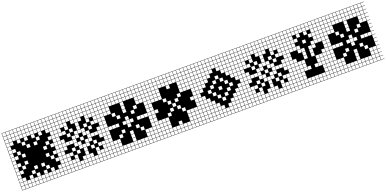

<svg xmlns="http://www.w3.org/2000/svg" viewBox="-5 -1966 6386 3176"><g transform="rotate(-20 3187.5 -377.5)"><path d="M0 125V-879.8H812.5V-875H754.8V-817.3H812.5V-812.5H754.8V-754.8H812.5V-750H754.8V-692.3H812.5V-687.5H754.8V-629.8H812.5V-625H754.8V-567.3H812.5V-562.5H754.8V-504.8H812.5V-500H754.8V-442.3H812.5V-437.5H754.8V-379.8H812.5V-375H754.8V-317.3H812.5V-312.5H754.8V-254.8H812.5V-250H754.8V-192.3H812.5V-187.5H754.8V-129.8H812.5V-125H754.8V-67.3H812.5V-62.5H754.8V-4.8H812.5V0H754.8V57.7H812.5V62.5H754.8V120.2H812.5V125ZM692.3 -817.3H750V-875H692.3ZM254.8 -817.3H312.5V-875H254.8ZM317.3 -817.3H375V-875H317.3ZM192.3 -817.3H250V-875H192.3ZM379.8 -817.3H437.5V-875H379.8ZM629.8 -817.3H687.5V-875H629.8ZM129.8 -817.3H187.5V-875H129.8ZM442.3 -817.3H500V-875H442.3ZM67.3 -817.3H125V-875H67.3ZM567.3 -817.3H625V-875H567.3ZM504.8 -817.3H562.5V-875H504.8ZM4.8 -817.3H62.5V-875H4.8ZM67.3 -754.8H125V-812.5H67.3ZM129.8 -754.8H187.5V-812.5H129.8ZM4.8 -754.8H62.5V-812.5H4.8ZM567.3 -754.8H625V-812.5H567.3ZM317.3 -754.8H375V-812.5H317.3ZM692.3 -754.8H750V-812.5H692.3ZM504.8 -754.8H562.5V-812.5H504.8ZM254.8 -754.8H312.5V-812.5H254.8ZM379.8 -754.8H437.5V-812.5H379.8ZM442.3 -754.8H500V-812.5H442.3ZM192.3 -754.8H250V-812.5H192.3ZM629.8 -754.8H687.5V-812.5H629.8ZM4.8 -692.3H62.5V-750H4.8ZM317.3 -692.3H375V-750H317.3ZM567.3 -692.3H625V-750H567.3ZM504.8 -692.3H562.5V-750H504.8ZM254.8 -692.3H312.5V-750H254.8ZM67.3 -692.3H125V-750H67.3ZM692.3 -692.3H750V-750H692.3ZM379.8 -692.3H437.5V-750H379.8ZM629.8 -692.3H687.5V-750H629.8ZM129.8 -692.3H187.5V-750H129.8ZM192.3 -692.3H250V-750H192.3ZM442.3 -692.3H500V-750H442.3ZM442.3 -629.8H500V-687.5H442.3ZM192.3 -629.8H250V-687.5H192.3ZM4.8 -629.8H62.5V-687.5H4.8ZM692.3 -629.8H750V-687.5H692.3ZM67.3 -629.8H125V-687.5H67.3ZM567.3 -629.8H625V-687.5H567.3ZM317.3 -629.8H375V-687.5H317.3ZM504.8 -567.3H562.5V-625H504.8ZM4.8 -567.3H62.5V-625H4.8ZM254.8 -567.3H312.5V-625H254.8ZM442.3 -504.8H500V-562.5H442.3ZM692.3 -504.8H750V-562.5H692.3ZM67.3 -504.8H125V-562.5H67.3ZM4.8 -504.8H62.5V-562.5H4.8ZM317.3 -504.8H375V-562.5H317.3ZM129.8 -442.3H187.5V-500H129.8ZM629.8 -442.3H687.5V-500H629.8ZM4.8 -442.3H62.5V-500H4.8ZM250 -437.5H192.3V-379.8H250ZM692.3 -379.8H750V-437.5H692.3ZM4.8 -379.8H62.5V-437.5H4.8ZM567.3 -379.8H625V-437.5H567.3ZM67.3 -379.8H125V-437.5H67.3ZM4.8 -317.3H62.5V-375H4.8ZM692.3 -254.8H750V-312.5H692.3ZM192.3 -254.8H250V-312.5H192.3ZM4.8 -254.8H62.5V-312.5H4.8ZM567.3 -254.8H625V-312.5H567.3ZM67.3 -254.8H125V-312.5H67.3ZM4.8 -192.3H62.5V-250H4.8ZM629.8 -192.3H687.5V-250H629.8ZM129.8 -192.3H187.5V-250H129.8ZM317.3 -129.8H375V-187.5H317.3ZM692.3 -129.8H750V-187.5H692.3ZM4.8 -129.8H62.5V-187.5H4.8ZM442.3 -129.8H500V-187.5H442.3ZM67.3 -129.8H125V-187.5H67.3ZM4.8 -67.3H62.5V-125H4.8ZM254.8 -67.3H312.5V-125H254.8ZM504.8 -67.3H562.5V-125H504.8ZM317.3 -4.8H375V-62.5H317.3ZM567.3 -4.8H625V-62.5H567.3ZM67.3 -4.8H125V-62.5H67.3ZM192.3 -4.8H250V-62.5H192.3ZM442.3 -4.8H500V-62.5H442.3ZM692.3 -4.8H750V-62.5H692.3ZM4.8 -4.8H62.5V-62.5H4.8ZM504.8 57.7H562.5V0H504.8ZM129.8 57.7H187.5V0H129.8ZM192.3 57.7H250V0H192.3ZM67.3 57.7H125V0H67.3ZM629.8 57.7H687.5V0H629.8ZM442.3 57.7H500V0H442.3ZM254.8 57.7H312.5V0H254.8ZM692.3 57.7H750V0H692.3ZM379.8 57.7H437.5V0H379.8ZM317.3 57.7H375V0H317.3ZM4.8 57.7H62.5V0H4.8ZM567.3 57.7H625V0H567.3ZM504.8 120.2H562.5V62.5H504.8ZM567.3 120.2H625V62.5H567.3ZM129.8 120.2H187.5V62.5H129.8ZM192.3 120.2H250V62.5H192.3ZM67.3 120.2H125V62.5H67.3ZM629.8 120.2H687.5V62.5H629.8ZM442.3 120.2H500V62.5H442.3ZM254.8 120.2H312.5V62.5H254.8ZM692.3 120.2H750V62.5H692.3ZM379.8 120.2H437.5V62.5H379.8ZM317.3 120.2H375V62.5H317.3ZM4.8 120.2H62.5V62.5H4.8Z M812.5 125V-879.8H1625V-875H1567.3V-817.3H1625V-812.5H1567.3V-754.8H1625V-750H1567.3V-692.3H1625V-687.5H1567.3V-629.8H1625V-625H1567.3V-567.3H1625V-562.5H1567.3V-504.8H1625V-500H1567.3V-442.3H1625V-437.5H1567.3V-379.8H1625V-375H1567.3V-317.3H1625V-312.5H1567.3V-254.8H1625V-250H1567.3V-192.3H1625V-187.5H1567.3V-129.8H1625V-125H1567.3V-67.3H1625V-62.5H1567.3V-4.8H1625V0H1567.3V57.7H1625V62.5H1567.3V120.2H1625V125ZM1504.8 -817.3H1562.5V-875H1504.8ZM1442.3 -817.3H1500V-875H1442.3ZM1379.8 -817.3H1437.5V-875H1379.8ZM1317.3 -817.3H1375V-875H1317.3ZM1254.8 -817.3H1312.5V-875H1254.8ZM1192.3 -817.3H1250V-875H1192.3ZM1129.8 -817.3H1187.5V-875H1129.8ZM1067.3 -817.3H1125V-875H1067.3ZM1004.8 -817.3H1062.5V-875H1004.8ZM942.3 -817.3H1000V-875H942.3ZM879.8 -817.3H937.5V-875H879.8ZM817.3 -817.3H875V-875H817.3ZM1129.8 -754.8H1187.5V-812.5H1129.8ZM1004.8 -754.8H1062.5V-812.5H1004.8ZM817.3 -754.8H875V-812.5H817.3ZM1192.3 -754.8H1250V-812.5H1192.3ZM1504.8 -754.8H1562.5V-812.5H1504.8ZM1254.8 -754.8H1312.5V-812.5H1254.8ZM1317.3 -754.8H1375V-812.5H1317.3ZM1067.3 -754.8H1125V-812.5H1067.3ZM879.8 -754.8H937.5V-812.5H879.8ZM1379.8 -754.8H1437.5V-812.5H1379.8ZM942.3 -754.8H1000V-812.5H942.3ZM1442.3 -754.8H1500V-812.5H1442.3ZM817.3 -692.3H875V-750H817.3ZM1504.8 -692.3H1562.5V-750H1504.8ZM1192.3 -692.3H1250V-750H1192.3ZM1254.8 -692.3H1312.5V-750H1254.8ZM1317.3 -692.3H1375V-750H1317.3ZM1129.8 -692.3H1187.5V-750H1129.8ZM1067.3 -692.3H1125V-750H1067.3ZM1379.8 -692.3H1437.5V-750H1379.8ZM879.8 -692.3H937.5V-750H879.8ZM1004.8 -692.3H1062.5V-750H1004.8ZM1442.3 -692.3H1500V-750H1442.3ZM942.3 -692.3H1000V-750H942.3ZM817.3 -629.8H875V-687.5H817.3ZM942.3 -629.8H1000V-687.5H942.3ZM1254.8 -629.8H1312.5V-687.5H1254.8ZM1504.8 -629.8H1562.5V-687.5H1504.8ZM1192.3 -629.8H1250V-687.5H1192.3ZM1442.3 -629.8H1500V-687.5H1442.3ZM1004.8 -629.8H1062.5V-687.5H1004.8ZM879.8 -629.8H937.5V-687.5H879.8ZM1379.8 -629.8H1437.5V-687.5H1379.8ZM1129.8 -629.8H1187.5V-687.5H1129.8ZM1192.3 -567.3H1250V-625H1192.3ZM1504.8 -567.3H1562.5V-625H1504.8ZM1004.8 -567.3H1062.5V-625H1004.8ZM817.3 -567.3H875V-625H817.3ZM1379.8 -567.3H1437.5V-625H1379.8ZM879.8 -567.3H937.5V-625H879.8ZM817.3 -504.8H875V-562.5H817.3ZM1442.3 -504.8H1500V-562.5H1442.3ZM1192.3 -504.8H1250V-562.5H1192.3ZM1504.8 -504.8H1562.5V-562.5H1504.8ZM1317.3 -504.8H1375V-562.5H1317.3ZM942.3 -504.8H1000V-562.5H942.3ZM879.8 -504.8H937.5V-562.5H879.8ZM1067.3 -504.8H1125V-562.5H1067.3ZM1379.8 -442.3H1437.5V-500H1379.8ZM1129.8 -442.3H1187.5V-500H1129.8ZM817.3 -442.3H875V-500H817.3ZM1004.8 -442.3H1062.5V-500H1004.8ZM1192.3 -442.3H1250V-500H1192.3ZM1254.8 -442.3H1312.5V-500H1254.8ZM1067.3 -379.8H1125V-437.5H1067.3ZM879.8 -379.8H937.5V-437.5H879.8ZM1129.8 -379.8H1187.5V-437.5H1129.8ZM1317.3 -379.8H1375V-437.5H1317.3ZM1504.8 -379.8H1562.5V-437.5H1504.8ZM817.3 -379.8H875V-437.5H817.3ZM1254.8 -379.8H1312.5V-437.5H1254.8ZM1067.3 -317.3H1125V-375H1067.3ZM1379.8 -317.3H1437.5V-375H1379.8ZM879.8 -317.3H937.5V-375H879.8ZM817.3 -317.3H875V-375H817.3ZM1317.3 -317.3H1375V-375H1317.3ZM1004.8 -317.3H1062.5V-375H1004.8ZM1192.3 -317.3H1250V-375H1192.3ZM1442.3 -317.3H1500V-375H1442.3ZM1504.8 -317.3H1562.5V-375H1504.8ZM942.3 -317.3H1000V-375H942.3ZM817.3 -254.8H875V-312.5H817.3ZM1129.8 -254.8H1187.5V-312.5H1129.8ZM1067.3 -254.8H1125V-312.5H1067.3ZM879.8 -254.8H937.5V-312.5H879.8ZM1317.3 -254.8H1375V-312.5H1317.3ZM1504.8 -254.8H1562.5V-312.5H1504.8ZM1254.8 -254.8H1312.5V-312.5H1254.8ZM1254.8 -192.3H1312.5V-250H1254.8ZM1192.3 -192.3H1250V-250H1192.3ZM817.3 -192.3H875V-250H817.3ZM1129.8 -192.3H1187.5V-250H1129.8ZM1004.8 -192.3H1062.5V-250H1004.8ZM1379.8 -192.3H1437.5V-250H1379.8ZM1125 -187.5H1067.3V-129.8H1125ZM879.8 -129.8H937.5V-187.5H879.8ZM817.3 -129.8H875V-187.5H817.3ZM1192.3 -129.8H1250V-187.5H1192.3ZM1504.8 -129.8H1562.5V-187.5H1504.8ZM1317.3 -129.8H1375V-187.5H1317.3ZM942.3 -129.8H1000V-187.5H942.3ZM1442.3 -129.8H1500V-187.5H1442.3ZM879.8 -67.3H937.5V-125H879.8ZM817.3 -67.3H875V-125H817.3ZM1504.8 -67.3H1562.5V-125H1504.8ZM1192.3 -67.3H1250V-125H1192.3ZM1004.8 -67.3H1062.5V-125H1004.8ZM1379.8 -67.3H1437.5V-125H1379.8ZM1379.8 -4.8H1437.5V-62.5H1379.8ZM1129.8 -4.8H1187.5V-62.5H1129.8ZM879.8 -4.8H937.5V-62.5H879.8ZM1254.8 -4.8H1312.5V-62.5H1254.8ZM817.3 -4.8H875V-62.5H817.3ZM1442.3 -4.8H1500V-62.5H1442.3ZM1004.8 -4.8H1062.5V-62.5H1004.8ZM942.3 -4.8H1000V-62.5H942.3ZM1192.3 -4.8H1250V-62.5H1192.3ZM1504.8 -4.8H1562.5V-62.5H1504.8ZM1379.8 57.7H1437.5V0H1379.8ZM879.8 57.7H937.5V0H879.8ZM1129.8 57.7H1187.5V0H1129.8ZM1067.3 57.7H1125V0H1067.3ZM817.3 57.7H875V0H817.3ZM1254.8 57.7H1312.5V0H1254.8ZM1442.3 57.7H1500V0H1442.3ZM942.3 57.7H1000V0H942.3ZM1192.3 57.7H1250V0H1192.3ZM1004.8 57.7H1062.5V0H1004.8ZM1317.3 57.7H1375V0H1317.3ZM1504.8 57.7H1562.5V0H1504.8ZM1504.8 120.2H1562.5V62.5H1504.8ZM817.3 120.2H875V62.5H817.3ZM1317.3 120.2H1375V62.5H1317.3ZM1004.8 120.2H1062.5V62.5H1004.8ZM1192.3 120.2H1250V62.5H1192.3ZM942.3 120.2H1000V62.5H942.3ZM1254.8 120.2H1312.5V62.5H1254.8ZM1442.3 120.2H1500V62.5H1442.3ZM1129.8 120.2H1187.5V62.5H1129.8ZM1379.8 120.2H1437.5V62.5H1379.8ZM879.8 120.2H937.5V62.5H879.8ZM1067.3 120.2H1125V62.5H1067.3Z M1625 125V-879.8H2437.5V-875H2379.8V-817.3H2437.5V-812.5H2379.8V-754.8H2437.5V-750H2379.8V-692.3H2437.5V-687.5H2379.8V-629.8H2437.5V-625H2379.8V-567.3H2437.5V-562.5H2379.8V-504.8H2437.5V-500H2379.8V-442.3H2437.5V-437.5H2379.8V-379.8H2437.5V-375H2379.8V-317.3H2437.5V-312.5H2379.8V-254.8H2437.5V-250H2379.8V-192.3H2437.5V-187.5H2379.8V-129.8H2437.5V-125H2379.8V-67.3H2437.5V-62.5H2379.8V-4.8H2437.5V0H2379.8V57.7H2437.5V62.5H2379.8V120.2H2437.5V125ZM2317.3 -817.3H2375V-875H2317.3ZM2254.8 -817.3H2312.5V-875H2254.8ZM2192.3 -817.3H2250V-875H2192.3ZM2129.8 -817.3H2187.5V-875H2129.8ZM2067.3 -817.3H2125V-875H2067.3ZM2004.8 -817.3H2062.5V-875H2004.8ZM1942.3 -817.3H2000V-875H1942.3ZM1879.8 -817.3H1937.5V-875H1879.8ZM1817.3 -817.3H1875V-875H1817.3ZM1754.8 -817.3H1812.5V-875H1754.8ZM1692.3 -817.3H1750V-875H1692.3ZM1629.8 -817.3H1687.5V-875H1629.8ZM1942.3 -754.8H2000V-812.5H1942.3ZM1754.8 -754.8H1812.5V-812.5H1754.8ZM1629.8 -754.8H1687.5V-812.5H1629.8ZM2317.3 -754.8H2375V-812.5H2317.3ZM1879.8 -754.8H1937.5V-812.5H1879.8ZM2254.8 -754.8H2312.5V-812.5H2254.8ZM2004.8 -754.8H2062.5V-812.5H2004.8ZM1692.3 -754.8H1750V-812.5H1692.3ZM2067.3 -754.8H2125V-812.5H2067.3ZM1817.3 -754.8H1875V-812.5H1817.3ZM2192.3 -754.8H2250V-812.5H2192.3ZM2129.8 -754.8H2187.5V-812.5H2129.8ZM1629.8 -692.3H1687.5V-750H1629.8ZM1942.3 -692.3H2000V-750H1942.3ZM2317.3 -692.3H2375V-750H2317.3ZM2004.8 -692.3H2062.5V-750H2004.8ZM1879.8 -692.3H1937.5V-750H1879.8ZM1692.3 -692.3H1750V-750H1692.3ZM2067.3 -692.3H2125V-750H2067.3ZM2254.8 -692.3H2312.5V-750H2254.8ZM2192.3 -692.3H2250V-750H2192.3ZM1817.3 -692.3H1875V-750H1817.3ZM2129.8 -692.3H2187.5V-750H2129.8ZM1754.8 -692.3H1812.5V-750H1754.8ZM1629.8 -629.8H1687.5V-687.5H1629.8ZM1754.8 -629.8H1812.5V-687.5H1754.8ZM2254.8 -629.8H2312.5V-687.5H2254.8ZM1692.3 -629.8H1750V-687.5H1692.3ZM2317.3 -629.8H2375V-687.5H2317.3ZM2004.8 -629.8H2062.5V-687.5H2004.8ZM1754.8 -567.3H1812.5V-625H1754.8ZM2254.8 -567.3H2312.5V-625H2254.8ZM1692.3 -567.3H1750V-625H1692.3ZM2317.3 -567.3H2375V-625H2317.3ZM2004.8 -567.3H2062.5V-625H2004.8ZM1629.8 -567.3H1687.5V-625H1629.8ZM2192.3 -504.8H2250V-562.5H2192.3ZM1817.3 -504.8H1875V-562.5H1817.3ZM2004.8 -504.8H2062.5V-562.5H2004.8ZM1629.8 -504.8H1687.5V-562.5H1629.8ZM2129.8 -442.3H2187.5V-500H2129.8ZM1629.8 -442.3H1687.5V-500H1629.8ZM1879.8 -442.3H1937.5V-500H1879.8ZM1629.8 -379.8H1687.5V-437.5H1629.8ZM2004.8 -379.8H2062.5V-437.5H2004.8ZM1875 -375H1817.3V-317.3H1875ZM2004.8 -317.3H2062.5V-375H2004.8ZM1942.3 -317.3H2000V-375H1942.3ZM2317.3 -317.3H2375V-375H2317.3ZM2067.3 -317.3H2125V-375H2067.3ZM1692.3 -317.3H1750V-375H1692.3ZM2254.8 -317.3H2312.5V-375H2254.8ZM1629.8 -317.3H1687.5V-375H1629.8ZM1754.8 -317.3H1812.5V-375H1754.8ZM2192.3 -317.3H2250V-375H2192.3ZM2004.8 -254.8H2062.5V-312.5H2004.8ZM1629.8 -254.8H1687.5V-312.5H1629.8ZM1629.8 -192.3H1687.5V-250H1629.8ZM1879.8 -192.3H1937.5V-250H1879.8ZM2129.8 -192.3H2187.5V-250H2129.8ZM2004.8 -129.8H2062.5V-187.5H2004.8ZM1629.8 -129.8H1687.5V-187.5H1629.8ZM1817.3 -129.8H1875V-187.5H1817.3ZM2192.3 -129.8H2250V-187.5H2192.3ZM2004.8 -67.3H2062.5V-125H2004.8ZM1692.3 -67.3H1750V-125H1692.3ZM2317.3 -67.3H2375V-125H2317.3ZM1629.8 -67.3H1687.5V-125H1629.8ZM2254.8 -67.3H2312.5V-125H2254.8ZM1754.8 -67.3H1812.5V-125H1754.8ZM2004.8 -4.8H2062.5V-62.5H2004.8ZM1692.3 -4.8H1750V-62.5H1692.3ZM2317.3 -4.8H2375V-62.5H2317.3ZM1754.8 -4.8H1812.5V-62.5H1754.8ZM2254.8 -4.8H2312.5V-62.5H2254.8ZM1629.8 -4.8H1687.5V-62.5H1629.8ZM2004.8 57.7H2062.5V0H2004.8ZM1629.8 57.7H1687.5V0H1629.8ZM2254.8 57.7H2312.5V0H2254.8ZM1817.3 57.7H1875V0H1817.3ZM2129.8 57.7H2187.5V0H2129.8ZM1754.8 57.7H1812.5V0H1754.8ZM1879.8 57.7H1937.5V0H1879.8ZM2317.3 57.7H2375V0H2317.3ZM2067.3 57.7H2125V0H2067.3ZM1942.3 57.7H2000V0H1942.3ZM1692.3 57.7H1750V0H1692.3ZM2192.3 57.7H2250V0H2192.3ZM1817.3 120.2H1875V62.5H1817.3ZM2192.3 120.2H2250V62.5H2192.3ZM2254.8 120.2H2312.5V62.5H2254.8ZM2129.8 120.2H2187.5V62.5H2129.8ZM1879.8 120.2H1937.5V62.5H1879.8ZM1754.8 120.2H1812.5V62.5H1754.8ZM1629.8 120.2H1687.5V62.5H1629.8ZM2317.3 120.2H2375V62.5H2317.3ZM2067.3 120.2H2125V62.5H2067.3ZM1942.3 120.2H2000V62.5H1942.3ZM2004.8 120.2H2062.5V62.5H2004.8ZM1692.3 120.2H1750V62.5H1692.3Z M2437.5 125V-879.8H3250V-875H3192.3V-817.3H3250V-812.5H3192.3V-754.8H3250V-750H3192.3V-692.3H3250V-687.5H3192.3V-629.8H3250V-625H3192.3V-567.3H3250V-562.5H3192.3V-504.8H3250V-500H3192.3V-442.3H3250V-437.5H3192.3V-379.8H3250V-375H3192.3V-317.3H3250V-312.5H3192.3V-254.8H3250V-250H3192.3V-192.3H3250V-187.5H3192.3V-129.8H3250V-125H3192.3V-67.3H3250V-62.5H3192.3V-4.8H3250V0H3192.3V57.7H3250V62.5H3192.3V120.2H3250V125ZM3129.8 -817.3H3187.5V-875H3129.8ZM2754.8 -817.3H2812.5V-875H2754.8ZM2692.3 -817.3H2750V-875H2692.3ZM3067.3 -817.3H3125V-875H3067.3ZM2817.3 -817.3H2875V-875H2817.3ZM2629.8 -817.3H2687.5V-875H2629.8ZM2879.8 -817.3H2937.5V-875H2879.8ZM2442.3 -817.3H2500V-875H2442.3ZM2567.3 -817.3H2625V-875H2567.3ZM3004.8 -817.3H3062.5V-875H3004.8ZM2942.3 -817.3H3000V-875H2942.3ZM2504.8 -817.3H2562.5V-875H2504.8ZM3129.8 -754.8H3187.5V-812.5H3129.8ZM2754.8 -754.8H2812.5V-812.5H2754.8ZM2692.3 -754.8H2750V-812.5H2692.3ZM3067.3 -754.8H3125V-812.5H3067.3ZM2817.3 -754.8H2875V-812.5H2817.3ZM2629.8 -754.8H2687.5V-812.5H2629.8ZM2879.8 -754.8H2937.5V-812.5H2879.8ZM2442.3 -754.8H2500V-812.5H2442.3ZM2567.3 -754.8H2625V-812.5H2567.3ZM2942.3 -754.8H3000V-812.5H2942.3ZM3004.8 -754.8H3062.5V-812.5H3004.8ZM2504.8 -754.8H2562.5V-812.5H2504.8ZM2754.8 -692.3H2812.5V-750H2754.8ZM2504.8 -692.3H2562.5V-750H2504.8ZM3129.8 -692.3H3187.5V-750H3129.8ZM2692.3 -692.3H2750V-750H2692.3ZM2817.3 -692.3H2875V-750H2817.3ZM3067.3 -692.3H3125V-750H3067.3ZM2629.8 -692.3H2687.5V-750H2629.8ZM3004.8 -692.3H3062.5V-750H3004.8ZM2879.8 -692.3H2937.5V-750H2879.8ZM2442.3 -692.3H2500V-750H2442.3ZM2942.3 -692.3H3000V-750H2942.3ZM2567.3 -692.3H2625V-750H2567.3ZM2567.3 -629.8H2625V-687.5H2567.3ZM3067.3 -629.8H3125V-687.5H3067.3ZM2442.3 -629.8H2500V-687.5H2442.3ZM2629.8 -629.8H2687.5V-687.5H2629.8ZM2504.8 -629.8H2562.5V-687.5H2504.8ZM3004.8 -629.8H3062.5V-687.5H3004.8ZM2817.3 -629.8H2875V-687.5H2817.3ZM3129.8 -629.8H3187.5V-687.5H3129.8ZM3067.3 -567.3H3125V-625H3067.3ZM2567.3 -567.3H2625V-625H2567.3ZM2629.8 -567.3H2687.5V-625H2629.8ZM2442.3 -567.3H2500V-625H2442.3ZM3004.8 -567.3H3062.5V-625H3004.8ZM3129.8 -567.3H3187.5V-625H3129.8ZM2504.8 -567.3H2562.5V-625H2504.8ZM2567.3 -504.8H2625V-562.5H2567.3ZM3067.3 -504.8H3125V-562.5H3067.3ZM2629.8 -504.8H2687.5V-562.5H2629.8ZM2442.3 -504.8H2500V-562.5H2442.3ZM2504.8 -504.8H2562.5V-562.5H2504.8ZM3129.8 -504.8H3187.5V-562.5H3129.8ZM3004.8 -504.8H3062.5V-562.5H3004.8ZM2942.3 -442.3H3000V-500H2942.3ZM2442.3 -442.3H2500V-500H2442.3ZM2692.3 -442.3H2750V-500H2692.3ZM2754.8 -379.8H2812.5V-437.5H2754.8ZM2500 -437.5H2442.3V-379.8H2500ZM2879.8 -379.8H2937.5V-437.5H2879.8ZM3129.8 -317.3H3187.5V-375H3129.8ZM2442.3 -317.3H2500V-375H2442.3ZM2504.8 -317.3H2562.5V-375H2504.8ZM2817.3 -317.3H2875V-375H2817.3ZM2754.8 -254.8H2812.5V-312.5H2754.8ZM2879.8 -254.8H2937.5V-312.5H2879.8ZM2442.3 -254.8H2500V-312.5H2442.3ZM2692.3 -192.3H2750V-250H2692.3ZM2442.3 -192.3H2500V-250H2442.3ZM2942.3 -192.3H3000V-250H2942.3ZM2442.3 -129.8H2500V-187.5H2442.3ZM3129.8 -129.8H3187.5V-187.5H3129.8ZM2629.8 -129.8H2687.5V-187.5H2629.8ZM3067.3 -129.8H3125V-187.5H3067.3ZM2504.8 -129.8H2562.5V-187.5H2504.8ZM2567.3 -129.8H2625V-187.5H2567.3ZM3004.8 -129.8H3062.5V-187.5H3004.8ZM2442.3 -67.3H2500V-125H2442.3ZM3129.8 -67.3H3187.5V-125H3129.8ZM2629.8 -67.3H2687.5V-125H2629.8ZM3067.3 -67.3H3125V-125H3067.3ZM2504.8 -67.3H2562.5V-125H2504.8ZM2567.3 -67.3H2625V-125H2567.3ZM3004.8 -67.3H3062.5V-125H3004.8ZM3004.8 -4.8H3062.5V-62.5H3004.8ZM2442.3 -4.8H2500V-62.5H2442.3ZM3129.8 -4.8H3187.5V-62.5H3129.8ZM2817.3 -4.8H2875V-62.5H2817.3ZM2629.8 -4.8H2687.5V-62.5H2629.8ZM2504.8 -4.8H2562.5V-62.5H2504.8ZM2567.3 -4.8H2625V-62.5H2567.3ZM3067.3 -4.8H3125V-62.5H3067.3ZM2629.8 57.7H2687.5V0H2629.8ZM3067.3 57.7H3125V0H3067.3ZM2942.3 57.7H3000V0H2942.3ZM2504.8 57.7H2562.5V0H2504.8ZM2817.3 57.7H2875V0H2817.3ZM2567.3 57.7H2625V0H2567.3ZM3129.8 57.7H3187.5V0H3129.8ZM2879.8 57.7H2937.5V0H2879.8ZM2754.8 57.7H2812.5V0H2754.8ZM2692.3 57.7H2750V0H2692.3ZM3004.8 57.7H3062.5V0H3004.8ZM2442.3 57.7H2500V0H2442.3ZM3067.3 120.2H3125V62.5H3067.3ZM2629.8 120.2H2687.5V62.5H2629.8ZM2942.3 120.2H3000V62.5H2942.3ZM2567.3 120.2H2625V62.5H2567.3ZM2817.3 120.2H2875V62.5H2817.3ZM2754.8 120.2H2812.5V62.5H2754.8ZM3129.8 120.2H3187.5V62.5H3129.8ZM3004.8 120.2H3062.5V62.5H3004.8ZM2879.8 120.2H2937.5V62.5H2879.8ZM2692.3 120.2H2750V62.5H2692.3ZM2442.3 120.2H2500V62.5H2442.3ZM2504.8 120.2H2562.5V62.5H2504.8Z M3250 125V-879.8H4062.5V-875H4004.8V-817.3H4062.5V-812.5H4004.8V-754.8H4062.5V-750H4004.8V-692.3H4062.5V-687.5H4004.8V-629.8H4062.5V-625H4004.8V-567.3H4062.5V-562.5H4004.8V-504.8H4062.5V-500H4004.8V-442.3H4062.5V-437.5H4004.8V-379.8H4062.5V-375H4004.8V-317.3H4062.5V-312.5H4004.8V-254.8H4062.5V-250H4004.8V-192.3H4062.5V-187.5H4004.8V-129.8H4062.5V-125H4004.8V-67.3H4062.5V-62.5H4004.8V-4.8H4062.5V0H4004.8V57.7H4062.5V62.5H4004.8V120.2H4062.5V125ZM3942.3 -817.3H4000V-875H3942.3ZM3504.8 -817.3H3562.5V-875H3504.8ZM3442.3 -817.3H3500V-875H3442.3ZM3567.3 -817.3H3625V-875H3567.3ZM3629.8 -817.3H3687.5V-875H3629.8ZM3379.8 -817.3H3437.5V-875H3379.8ZM3879.8 -817.3H3937.5V-875H3879.8ZM3692.3 -817.3H3750V-875H3692.3ZM3317.3 -817.3H3375V-875H3317.3ZM3754.8 -817.3H3812.5V-875H3754.8ZM3817.3 -817.3H3875V-875H3817.3ZM3254.8 -817.3H3312.5V-875H3254.8ZM3754.8 -754.8H3812.5V-812.5H3754.8ZM3254.8 -754.8H3312.5V-812.5H3254.8ZM3504.8 -754.8H3562.5V-812.5H3504.8ZM3942.3 -754.8H4000V-812.5H3942.3ZM3817.3 -754.8H3875V-812.5H3817.3ZM3567.3 -754.8H3625V-812.5H3567.3ZM3442.3 -754.8H3500V-812.5H3442.3ZM3629.8 -754.8H3687.5V-812.5H3629.8ZM3379.8 -754.8H3437.5V-812.5H3379.8ZM3317.3 -754.8H3375V-812.5H3317.3ZM3692.3 -754.8H3750V-812.5H3692.3ZM3879.8 -754.8H3937.5V-812.5H3879.8ZM3254.8 -692.3H3312.5V-750H3254.8ZM3504.8 -692.3H3562.5V-750H3504.8ZM3567.3 -692.3H3625V-750H3567.3ZM3817.3 -692.3H3875V-750H3817.3ZM3942.3 -692.3H4000V-750H3942.3ZM3442.3 -692.3H3500V-750H3442.3ZM3629.8 -692.3H3687.5V-750H3629.8ZM3317.3 -692.3H3375V-750H3317.3ZM3879.8 -692.3H3937.5V-750H3879.8ZM3379.8 -692.3H3437.5V-750H3379.8ZM3754.8 -692.3H3812.5V-750H3754.8ZM3692.3 -692.3H3750V-750H3692.3ZM3504.8 -629.8H3562.5V-687.5H3504.8ZM3754.8 -629.8H3812.5V-687.5H3754.8ZM3379.8 -629.8H3437.5V-687.5H3379.8ZM3254.8 -629.8H3312.5V-687.5H3254.8ZM3317.3 -629.8H3375V-687.5H3317.3ZM3692.3 -629.8H3750V-687.5H3692.3ZM3942.3 -629.8H4000V-687.5H3942.3ZM3442.3 -629.8H3500V-687.5H3442.3ZM3879.8 -629.8H3937.5V-687.5H3879.8ZM3817.3 -629.8H3875V-687.5H3817.3ZM3567.3 -629.8H3625V-687.5H3567.3ZM3754.8 -567.3H3812.5V-625H3754.8ZM3379.8 -567.3H3437.5V-625H3379.8ZM3942.3 -567.3H4000V-625H3942.3ZM3317.3 -567.3H3375V-625H3317.3ZM3442.3 -567.3H3500V-625H3442.3ZM3817.3 -567.3H3875V-625H3817.3ZM3879.8 -567.3H3937.5V-625H3879.8ZM3254.8 -567.3H3312.5V-625H3254.8ZM3504.8 -567.3H3562.5V-625H3504.8ZM3942.3 -504.8H4000V-562.5H3942.3ZM3317.3 -504.8H3375V-562.5H3317.3ZM3629.8 -504.8H3687.5V-562.5H3629.8ZM3442.3 -504.8H3500V-562.5H3442.3ZM3817.3 -504.8H3875V-562.5H3817.3ZM3254.8 -504.8H3312.5V-562.5H3254.8ZM3879.8 -504.8H3937.5V-562.5H3879.8ZM3379.8 -504.8H3437.5V-562.5H3379.8ZM3567.3 -442.3H3625V-500H3567.3ZM3942.3 -442.3H4000V-500H3942.3ZM3254.8 -442.3H3312.5V-500H3254.8ZM3879.8 -442.3H3937.5V-500H3879.8ZM3317.3 -442.3H3375V-500H3317.3ZM3379.8 -442.3H3437.5V-500H3379.8ZM3692.3 -442.3H3750V-500H3692.3ZM3942.3 -379.8H4000V-437.5H3942.3ZM3254.8 -379.8H3312.5V-437.5H3254.8ZM3504.8 -379.8H3562.5V-437.5H3504.8ZM3317.3 -379.8H3375V-437.5H3317.3ZM3754.8 -379.8H3812.5V-437.5H3754.8ZM3312.5 -375H3254.8V-317.3H3312.5ZM3817.3 -317.3H3875V-375H3817.3ZM3442.3 -317.3H3500V-375H3442.3ZM3629.8 -317.3H3687.5V-375H3629.8ZM3504.8 -254.8H3562.5V-312.5H3504.8ZM3942.3 -254.8H4000V-312.5H3942.3ZM3254.8 -254.8H3312.5V-312.5H3254.8ZM3317.3 -254.8H3375V-312.5H3317.3ZM3754.8 -254.8H3812.5V-312.5H3754.8ZM3317.3 -192.3H3375V-250H3317.3ZM3942.3 -192.3H4000V-250H3942.3ZM3254.8 -192.3H3312.5V-250H3254.8ZM3692.3 -192.3H3750V-250H3692.3ZM3567.3 -192.3H3625V-250H3567.3ZM3379.8 -192.3H3437.5V-250H3379.8ZM3879.8 -192.3H3937.5V-250H3879.8ZM3254.8 -129.8H3312.5V-187.5H3254.8ZM3942.3 -129.8H4000V-187.5H3942.3ZM3629.8 -129.8H3687.5V-187.5H3629.8ZM3379.8 -129.8H3437.5V-187.5H3379.8ZM3879.8 -129.8H3937.5V-187.5H3879.8ZM3317.3 -129.8H3375V-187.5H3317.3ZM3817.3 -129.8H3875V-187.5H3817.3ZM3442.3 -129.8H3500V-187.5H3442.3ZM3442.3 -67.3H3500V-125H3442.3ZM3254.8 -67.3H3312.5V-125H3254.8ZM3379.8 -67.3H3437.5V-125H3379.8ZM3504.8 -67.3H3562.5V-125H3504.8ZM3817.3 -67.3H3875V-125H3817.3ZM3942.3 -67.3H4000V-125H3942.3ZM3754.8 -67.3H3812.5V-125H3754.8ZM3317.3 -67.3H3375V-125H3317.3ZM3879.8 -67.3H3937.5V-125H3879.8ZM3254.8 -4.8H3312.5V-62.5H3254.8ZM3442.3 -4.8H3500V-62.5H3442.3ZM3817.3 -4.8H3875V-62.5H3817.3ZM3942.3 -4.8H4000V-62.5H3942.3ZM3504.8 -4.8H3562.5V-62.5H3504.8ZM3379.8 -4.8H3437.5V-62.5H3379.8ZM3754.8 -4.8H3812.5V-62.5H3754.8ZM3317.3 -4.8H3375V-62.5H3317.3ZM3692.3 -4.8H3750V-62.5H3692.3ZM3567.3 -4.8H3625V-62.5H3567.3ZM3879.8 -4.8H3937.5V-62.5H3879.8ZM3754.8 57.7H3812.5V0H3754.8ZM3629.8 57.7H3687.5V0H3629.8ZM3317.3 57.7H3375V0H3317.3ZM3879.8 57.7H3937.5V0H3879.8ZM3567.3 57.7H3625V0H3567.3ZM3942.3 57.7H4000V0H3942.3ZM3504.8 57.7H3562.5V0H3504.8ZM3692.3 57.7H3750V0H3692.3ZM3442.3 57.7H3500V0H3442.3ZM3817.3 57.7H3875V0H3817.3ZM3379.8 57.7H3437.5V0H3379.8ZM3254.8 57.7H3312.5V0H3254.8ZM3754.8 120.2H3812.5V62.5H3754.8ZM3317.3 120.2H3375V62.5H3317.3ZM3442.3 120.2H3500V62.5H3442.3ZM3879.8 120.2H3937.5V62.5H3879.8ZM3942.3 120.2H4000V62.5H3942.3ZM3629.8 120.2H3687.5V62.5H3629.8ZM3692.3 120.2H3750V62.5H3692.3ZM3567.3 120.2H3625V62.5H3567.3ZM3504.8 120.2H3562.5V62.5H3504.8ZM3379.8 120.2H3437.5V62.5H3379.8ZM3254.8 120.2H3312.5V62.5H3254.8ZM3817.3 120.2H3875V62.5H3817.3Z M4062.5 125V-879.8H4875V-875H4817.3V-817.3H4875V-812.5H4817.3V-754.8H4875V-750H4817.3V-692.3H4875V-687.5H4817.3V-629.8H4875V-625H4817.3V-567.3H4875V-562.5H4817.3V-504.8H4875V-500H4817.3V-442.3H4875V-437.5H4817.3V-379.8H4875V-375H4817.3V-317.3H4875V-312.5H4817.3V-254.8H4875V-250H4817.3V-192.3H4875V-187.5H4817.3V-129.8H4875V-125H4817.3V-67.3H4875V-62.5H4817.3V-4.8H4875V0H4817.3V57.7H4875V62.5H4817.3V120.2H4875V125ZM4754.8 -817.3H4812.5V-875H4754.8ZM4692.3 -817.3H4750V-875H4692.3ZM4629.8 -817.3H4687.5V-875H4629.8ZM4567.3 -817.3H4625V-875H4567.3ZM4504.8 -817.3H4562.5V-875H4504.8ZM4442.3 -817.3H4500V-875H4442.3ZM4379.8 -817.3H4437.5V-875H4379.8ZM4317.3 -817.3H4375V-875H4317.3ZM4254.8 -817.3H4312.5V-875H4254.8ZM4192.3 -817.3H4250V-875H4192.3ZM4129.8 -817.3H4187.5V-875H4129.8ZM4067.3 -817.3H4125V-875H4067.3ZM4379.8 -754.8H4437.5V-812.5H4379.8ZM4254.8 -754.8H4312.5V-812.5H4254.8ZM4067.3 -754.8H4125V-812.5H4067.3ZM4442.3 -754.8H4500V-812.5H4442.3ZM4754.8 -754.8H4812.5V-812.5H4754.8ZM4504.8 -754.8H4562.5V-812.5H4504.8ZM4567.3 -754.8H4625V-812.5H4567.3ZM4317.3 -754.8H4375V-812.5H4317.3ZM4129.8 -754.8H4187.5V-812.5H4129.8ZM4629.8 -754.8H4687.5V-812.5H4629.8ZM4192.3 -754.8H4250V-812.5H4192.3ZM4692.3 -754.8H4750V-812.5H4692.3ZM4067.3 -692.3H4125V-750H4067.3ZM4754.8 -692.3H4812.5V-750H4754.8ZM4442.3 -692.3H4500V-750H4442.3ZM4504.8 -692.3H4562.5V-750H4504.8ZM4567.3 -692.3H4625V-750H4567.3ZM4379.8 -692.3H4437.5V-750H4379.8ZM4317.3 -692.3H4375V-750H4317.3ZM4629.8 -692.3H4687.5V-750H4629.8ZM4129.8 -692.3H4187.5V-750H4129.8ZM4254.8 -692.3H4312.5V-750H4254.8ZM4692.3 -692.3H4750V-750H4692.3ZM4192.3 -692.3H4250V-750H4192.3ZM4067.3 -629.8H4125V-687.5H4067.3ZM4192.3 -629.8H4250V-687.5H4192.3ZM4504.8 -629.8H4562.5V-687.5H4504.8ZM4754.8 -629.8H4812.5V-687.5H4754.8ZM4442.3 -629.8H4500V-687.5H4442.3ZM4692.3 -629.8H4750V-687.5H4692.3ZM4254.8 -629.8H4312.5V-687.5H4254.8ZM4129.8 -629.8H4187.5V-687.5H4129.8ZM4629.8 -629.8H4687.5V-687.5H4629.8ZM4379.8 -629.8H4437.5V-687.5H4379.8ZM4442.3 -567.3H4500V-625H4442.3ZM4754.8 -567.3H4812.5V-625H4754.8ZM4254.8 -567.3H4312.5V-625H4254.8ZM4067.3 -567.3H4125V-625H4067.3ZM4629.8 -567.3H4687.5V-625H4629.8ZM4129.8 -567.3H4187.5V-625H4129.8ZM4067.3 -504.8H4125V-562.5H4067.3ZM4692.3 -504.8H4750V-562.5H4692.3ZM4442.3 -504.8H4500V-562.5H4442.3ZM4754.8 -504.8H4812.5V-562.5H4754.8ZM4567.3 -504.8H4625V-562.5H4567.3ZM4192.3 -504.8H4250V-562.5H4192.3ZM4129.8 -504.8H4187.5V-562.5H4129.8ZM4317.3 -504.8H4375V-562.5H4317.3ZM4629.8 -442.3H4687.5V-500H4629.8ZM4379.8 -442.3H4437.5V-500H4379.8ZM4067.3 -442.3H4125V-500H4067.3ZM4254.8 -442.3H4312.5V-500H4254.8ZM4442.3 -442.3H4500V-500H4442.3ZM4504.8 -442.3H4562.5V-500H4504.8ZM4317.3 -379.8H4375V-437.5H4317.3ZM4129.8 -379.8H4187.5V-437.5H4129.8ZM4379.8 -379.8H4437.5V-437.5H4379.8ZM4567.3 -379.8H4625V-437.5H4567.3ZM4754.8 -379.8H4812.5V-437.5H4754.8ZM4067.3 -379.8H4125V-437.5H4067.3ZM4504.8 -379.8H4562.5V-437.5H4504.8ZM4317.3 -317.3H4375V-375H4317.3ZM4629.8 -317.3H4687.5V-375H4629.8ZM4129.8 -317.3H4187.5V-375H4129.8ZM4067.3 -317.3H4125V-375H4067.3ZM4567.3 -317.3H4625V-375H4567.3ZM4254.8 -317.3H4312.5V-375H4254.8ZM4442.3 -317.3H4500V-375H4442.3ZM4692.3 -317.3H4750V-375H4692.3ZM4754.8 -317.3H4812.5V-375H4754.8ZM4192.3 -317.3H4250V-375H4192.3ZM4067.3 -254.8H4125V-312.5H4067.3ZM4379.8 -254.8H4437.5V-312.5H4379.8ZM4317.3 -254.8H4375V-312.5H4317.3ZM4129.8 -254.8H4187.5V-312.5H4129.8ZM4567.3 -254.8H4625V-312.5H4567.3ZM4754.8 -254.8H4812.5V-312.5H4754.8ZM4504.8 -254.8H4562.5V-312.5H4504.8ZM4504.8 -192.3H4562.5V-250H4504.8ZM4442.3 -192.3H4500V-250H4442.3ZM4067.3 -192.3H4125V-250H4067.3ZM4379.8 -192.3H4437.5V-250H4379.8ZM4254.8 -192.3H4312.5V-250H4254.8ZM4629.8 -192.3H4687.5V-250H4629.8ZM4375 -187.5H4317.3V-129.8H4375ZM4129.8 -129.8H4187.5V-187.5H4129.8ZM4067.3 -129.8H4125V-187.5H4067.3ZM4442.3 -129.8H4500V-187.5H4442.3ZM4754.8 -129.8H4812.5V-187.5H4754.8ZM4567.3 -129.8H4625V-187.5H4567.3ZM4192.3 -129.8H4250V-187.5H4192.3ZM4692.3 -129.8H4750V-187.5H4692.3ZM4129.8 -67.3H4187.5V-125H4129.8ZM4067.3 -67.3H4125V-125H4067.3ZM4754.8 -67.3H4812.5V-125H4754.8ZM4442.3 -67.3H4500V-125H4442.3ZM4254.8 -67.3H4312.5V-125H4254.8ZM4629.8 -67.3H4687.5V-125H4629.8ZM4629.8 -4.8H4687.5V-62.5H4629.8ZM4379.8 -4.8H4437.5V-62.5H4379.8ZM4129.8 -4.8H4187.5V-62.5H4129.8ZM4504.8 -4.8H4562.5V-62.5H4504.8ZM4067.3 -4.8H4125V-62.5H4067.3ZM4692.3 -4.8H4750V-62.5H4692.3ZM4254.8 -4.8H4312.5V-62.5H4254.8ZM4192.3 -4.8H4250V-62.5H4192.3ZM4442.3 -4.8H4500V-62.5H4442.3ZM4754.8 -4.8H4812.5V-62.5H4754.8ZM4629.8 57.7H4687.5V0H4629.8ZM4129.8 57.7H4187.5V0H4129.8ZM4379.8 57.7H4437.5V0H4379.8ZM4317.3 57.7H4375V0H4317.3ZM4067.3 57.7H4125V0H4067.3ZM4504.8 57.7H4562.5V0H4504.8ZM4692.3 57.7H4750V0H4692.3ZM4192.3 57.7H4250V0H4192.3ZM4442.3 57.7H4500V0H4442.3ZM4254.8 57.7H4312.5V0H4254.8ZM4567.3 57.7H4625V0H4567.3ZM4754.8 57.7H4812.5V0H4754.8ZM4754.8 120.2H4812.5V62.5H4754.8ZM4067.3 120.2H4125V62.5H4067.3ZM4567.3 120.2H4625V62.5H4567.3ZM4254.8 120.2H4312.5V62.5H4254.8ZM4442.3 120.2H4500V62.5H4442.3ZM4192.3 120.2H4250V62.5H4192.3ZM4504.8 120.2H4562.5V62.5H4504.8ZM4692.3 120.2H4750V62.5H4692.3ZM4379.8 120.2H4437.5V62.5H4379.8ZM4629.8 120.2H4687.5V62.5H4629.8ZM4129.8 120.2H4187.5V62.5H4129.8ZM4317.3 120.2H4375V62.5H4317.3Z M4875 125V-879.8H5562.5V-875H5504.8V-817.3H5562.5V-812.5H5504.8V-754.8H5562.5V-750H5504.8V-692.3H5562.5V-687.5H5504.8V-629.8H5562.5V-625H5504.8V-567.3H5562.5V-562.5H5504.8V-504.8H5562.5V-500H5504.8V-442.3H5562.5V-437.5H5504.8V-379.8H5562.5V-375H5504.8V-317.3H5562.5V-312.5H5504.8V-254.8H5562.5V-250H5504.8V-192.3H5562.5V-187.5H5504.8V-129.8H5562.5V-125H5504.8V-67.3H5562.5V-62.5H5504.8V-4.8H5562.5V0H5504.8V57.7H5562.5V62.5H5504.8V120.2H5562.5V125ZM5442.3 -817.3H5500V-875H5442.3ZM5067.3 -817.3H5125V-875H5067.3ZM5379.8 -817.3H5437.5V-875H5379.8ZM5129.8 -817.3H5187.5V-875H5129.8ZM5004.8 -817.3H5062.5V-875H5004.8ZM4879.8 -817.3H4937.5V-875H4879.8ZM5192.3 -817.3H5250V-875H5192.3ZM5317.3 -817.3H5375V-875H5317.3ZM5254.8 -817.3H5312.5V-875H5254.8ZM4942.3 -817.3H5000V-875H4942.3ZM5442.3 -754.8H5500V-812.5H5442.3ZM5067.3 -754.8H5125V-812.5H5067.3ZM5379.8 -754.8H5437.5V-812.5H5379.8ZM5129.8 -754.8H5187.5V-812.5H5129.8ZM5192.3 -754.8H5250V-812.5H5192.3ZM5004.8 -754.8H5062.5V-812.5H5004.8ZM4879.8 -754.8H4937.5V-812.5H4879.8ZM5317.3 -754.8H5375V-812.5H5317.3ZM5254.8 -754.8H5312.5V-812.5H5254.8ZM4942.3 -754.8H5000V-812.5H4942.3ZM5442.3 -692.3H5500V-750H5442.3ZM5129.8 -692.3H5187.5V-750H5129.8ZM5379.8 -692.3H5437.5V-750H5379.8ZM4879.8 -692.3H4937.5V-750H4879.8ZM5004.8 -692.3H5062.5V-750H5004.8ZM5254.8 -692.3H5312.5V-750H5254.8ZM4942.3 -692.3H5000V-750H4942.3ZM4942.3 -629.8H5000V-687.5H4942.3ZM5317.3 -629.8H5375V-687.5H5317.3ZM5004.8 -629.8H5062.5V-687.5H5004.8ZM5379.8 -629.8H5437.5V-687.5H5379.8ZM4879.8 -629.8H4937.5V-687.5H4879.8ZM5067.3 -629.8H5125V-687.5H5067.3ZM5442.3 -629.8H5500V-687.5H5442.3ZM4942.3 -567.3H5000V-625H4942.3ZM5379.8 -567.3H5437.5V-625H5379.8ZM5004.8 -567.3H5062.5V-625H5004.8ZM4879.8 -567.3H4937.5V-625H4879.8ZM5192.3 -567.3H5250V-625H5192.3ZM5442.3 -567.3H5500V-625H5442.3ZM4942.3 -504.8H5000V-562.5H4942.3ZM5317.3 -504.8H5375V-562.5H5317.3ZM5379.8 -504.8H5437.5V-562.5H5379.8ZM5004.8 -504.8H5062.5V-562.5H5004.8ZM4879.8 -504.8H4937.5V-562.5H4879.8ZM5442.3 -504.8H5500V-562.5H5442.3ZM5067.3 -504.8H5125V-562.5H5067.3ZM5317.3 -442.3H5375V-500H5317.3ZM5254.8 -442.3H5312.5V-500H5254.8ZM4879.8 -442.3H4937.5V-500H4879.8ZM5067.3 -442.3H5125V-500H5067.3ZM5129.8 -442.3H5187.5V-500H5129.8ZM5254.8 -379.8H5312.5V-437.5H5254.8ZM4879.8 -379.8H4937.5V-437.5H4879.8ZM5129.8 -379.8H5187.5V-437.5H5129.8ZM5129.8 -317.3H5187.5V-375H5129.8ZM5442.3 -317.3H5500V-375H5442.3ZM4879.8 -317.3H4937.5V-375H4879.8ZM4942.3 -317.3H5000V-375H4942.3ZM5254.8 -317.3H5312.5V-375H5254.8ZM5442.3 -254.8H5500V-312.5H5442.3ZM5067.3 -254.8H5125V-312.5H5067.3ZM4879.8 -254.8H4937.5V-312.5H4879.8ZM5379.8 -254.8H5437.5V-312.5H5379.8ZM5004.8 -254.8H5062.5V-312.5H5004.8ZM4942.3 -254.8H5000V-312.5H4942.3ZM5317.3 -254.8H5375V-312.5H5317.3ZM5442.3 -192.3H5500V-250H5442.3ZM5067.3 -192.3H5125V-250H5067.3ZM4879.8 -192.3H4937.5V-250H4879.8ZM5379.8 -192.3H5437.5V-250H5379.8ZM4942.3 -192.3H5000V-250H4942.3ZM5004.8 -192.3H5062.5V-250H5004.8ZM5317.3 -192.3H5375V-250H5317.3ZM4942.3 -129.8H5000V-187.5H4942.3ZM5317.3 -129.8H5375V-187.5H5317.3ZM5004.8 -129.8H5062.5V-187.5H5004.8ZM5254.8 -129.8H5312.5V-187.5H5254.8ZM4879.8 -129.8H4937.5V-187.5H4879.8ZM5129.8 -129.8H5187.5V-187.5H5129.8ZM5442.3 -129.8H5500V-187.5H5442.3ZM5379.8 -129.8H5437.5V-187.5H5379.8ZM5067.3 -129.8H5125V-187.5H5067.3ZM4879.8 -67.3H4937.5V-125H4879.8ZM5004.8 -67.3H5062.5V-125H5004.8ZM4942.3 -67.3H5000V-125H4942.3ZM5442.3 -67.3H5500V-125H5442.3ZM5379.8 -67.3H5437.5V-125H5379.8ZM5062.5 -62.5H5004.8V-4.8H5062.5ZM4879.8 -4.8H4937.5V-62.5H4879.8ZM5442.3 -4.8H5500V-62.5H5442.3ZM5379.8 -4.8H5437.5V-62.5H5379.8ZM4942.3 -4.8H5000V-62.5H4942.3ZM5067.3 57.7H5125V0H5067.3ZM4942.3 57.7H5000V0H4942.3ZM5192.3 57.7H5250V0H5192.3ZM5442.3 57.7H5500V0H5442.3ZM5379.8 57.7H5437.5V0H5379.8ZM5004.8 57.7H5062.5V0H5004.8ZM5129.8 57.7H5187.5V0H5129.8ZM5254.8 57.7H5312.5V0H5254.8ZM5317.3 57.7H5375V0H5317.3ZM4879.8 57.7H4937.5V0H4879.8ZM4942.3 120.2H5000V62.5H4942.3ZM5192.3 120.2H5250V62.5H5192.3ZM5067.3 120.2H5125V62.5H5067.3ZM5442.3 120.2H5500V62.5H5442.3ZM5379.8 120.2H5437.5V62.5H5379.8ZM5129.8 120.2H5187.5V62.5H5129.8ZM5254.8 120.2H5312.5V62.5H5254.8ZM5317.3 120.2H5375V62.5H5317.3ZM4879.8 120.2H4937.5V62.5H4879.8ZM5004.8 120.2H5062.5V62.5H5004.8Z M5562.5 125V-879.8H6375V-875H6317.3V-817.3H6375V-812.5H6317.3V-754.8H6375V-750H6317.3V-692.3H6375V-687.5H6317.3V-629.8H6375V-625H6317.3V-567.3H6375V-562.5H6317.3V-504.8H6375V-500H6317.3V-442.3H6375V-437.5H6317.3V-379.8H6375V-375H6317.3V-317.3H6375V-312.5H6317.3V-254.8H6375V-250H6317.3V-192.3H6375V-187.5H6317.3V-129.8H6375V-125H6317.3V-67.3H6375V-62.5H6317.3V-4.8H6375V0H6317.3V57.7H6375V62.5H6317.3V120.2H6375V125ZM6254.8 -817.3H6312.5V-875H6254.8ZM6192.3 -817.3H6250V-875H6192.3ZM6129.8 -817.3H6187.5V-875H6129.8ZM6067.3 -817.3H6125V-875H6067.3ZM6004.8 -817.3H6062.5V-875H6004.8ZM5942.3 -817.3H6000V-875H5942.3ZM5879.8 -817.3H5937.5V-875H5879.8ZM5817.3 -817.3H5875V-875H5817.3ZM5754.8 -817.3H5812.5V-875H5754.8ZM5692.3 -817.3H5750V-875H5692.3ZM5629.8 -817.3H5687.5V-875H5629.8ZM5567.3 -817.3H5625V-875H5567.3ZM5879.8 -754.8H5937.5V-812.5H5879.8ZM5692.3 -754.8H5750V-812.5H5692.3ZM5567.3 -754.8H5625V-812.5H5567.3ZM6254.8 -754.8H6312.5V-812.5H6254.8ZM5817.3 -754.8H5875V-812.5H5817.3ZM6192.3 -754.8H6250V-812.5H6192.3ZM5942.3 -754.8H6000V-812.5H5942.3ZM5629.8 -754.8H5687.5V-812.5H5629.8ZM6004.8 -754.8H6062.5V-812.5H6004.8ZM5754.8 -754.8H5812.5V-812.5H5754.8ZM6129.8 -754.8H6187.5V-812.5H6129.8ZM6067.3 -754.8H6125V-812.5H6067.3ZM5567.3 -692.3H5625V-750H5567.3ZM5879.8 -692.3H5937.5V-750H5879.8ZM6254.8 -692.3H6312.5V-750H6254.8ZM5942.3 -692.3H6000V-750H5942.3ZM5817.3 -692.3H5875V-750H5817.3ZM5629.8 -692.3H5687.5V-750H5629.8ZM6004.8 -692.3H6062.5V-750H6004.8ZM6192.3 -692.3H6250V-750H6192.3ZM6129.8 -692.3H6187.5V-750H6129.8ZM5754.8 -692.3H5812.5V-750H5754.8ZM6067.3 -692.3H6125V-750H6067.3ZM5692.3 -692.3H5750V-750H5692.3ZM5567.3 -629.8H5625V-687.5H5567.3ZM5692.3 -629.8H5750V-687.5H5692.3ZM6192.3 -629.8H6250V-687.5H6192.3ZM5629.8 -629.8H5687.5V-687.5H5629.8ZM6254.8 -629.8H6312.5V-687.5H6254.8ZM5942.3 -629.8H6000V-687.5H5942.3ZM5692.3 -567.3H5750V-625H5692.3ZM6192.3 -567.3H6250V-625H6192.3ZM5629.8 -567.3H5687.5V-625H5629.8ZM6254.8 -567.3H6312.5V-625H6254.8ZM5942.3 -567.3H6000V-625H5942.3ZM5567.3 -567.3H5625V-625H5567.3ZM6129.8 -504.8H6187.5V-562.5H6129.8ZM5754.8 -504.8H5812.5V-562.5H5754.8ZM5942.3 -504.8H6000V-562.5H5942.3ZM5567.3 -504.8H5625V-562.5H5567.3ZM6067.3 -442.3H6125V-500H6067.3ZM5567.3 -442.3H5625V-500H5567.3ZM5817.3 -442.3H5875V-500H5817.3ZM5567.3 -379.8H5625V-437.5H5567.3ZM5942.3 -379.8H6000V-437.5H5942.3ZM5812.5 -375H5754.8V-317.3H5812.5ZM5942.3 -317.3H6000V-375H5942.3ZM5879.8 -317.3H5937.5V-375H5879.8ZM6254.8 -317.3H6312.5V-375H6254.8ZM6004.8 -317.3H6062.5V-375H6004.8ZM5629.8 -317.3H5687.5V-375H5629.8ZM6192.3 -317.3H6250V-375H6192.3ZM5567.3 -317.3H5625V-375H5567.3ZM5692.3 -317.3H5750V-375H5692.3ZM6129.8 -317.3H6187.5V-375H6129.8ZM5942.3 -254.8H6000V-312.5H5942.3ZM5567.3 -254.8H5625V-312.5H5567.3ZM5567.3 -192.3H5625V-250H5567.3ZM5817.3 -192.3H5875V-250H5817.3ZM6067.3 -192.3H6125V-250H6067.3ZM5942.3 -129.8H6000V-187.5H5942.3ZM5567.3 -129.8H5625V-187.5H5567.3ZM5754.8 -129.8H5812.5V-187.5H5754.8ZM6129.8 -129.8H6187.5V-187.5H6129.8ZM5942.3 -67.3H6000V-125H5942.3ZM5629.8 -67.3H5687.5V-125H5629.8ZM6254.8 -67.3H6312.5V-125H6254.8ZM5567.3 -67.3H5625V-125H5567.3ZM6192.3 -67.3H6250V-125H6192.3ZM5692.3 -67.3H5750V-125H5692.3ZM5942.3 -4.8H6000V-62.5H5942.3ZM5629.8 -4.8H5687.5V-62.5H5629.8ZM6254.8 -4.8H6312.5V-62.5H6254.8ZM5692.3 -4.8H5750V-62.5H5692.3ZM6192.3 -4.8H6250V-62.5H6192.3ZM5567.3 -4.8H5625V-62.5H5567.3ZM5942.3 57.7H6000V0H5942.3ZM5567.3 57.7H5625V0H5567.3ZM6192.3 57.7H6250V0H6192.3ZM5754.8 57.7H5812.5V0H5754.8ZM6067.3 57.7H6125V0H6067.3ZM5692.3 57.7H5750V0H5692.3ZM5817.3 57.7H5875V0H5817.3ZM6254.8 57.7H6312.5V0H6254.8ZM6004.8 57.7H6062.5V0H6004.8ZM5879.8 57.7H5937.5V0H5879.8ZM5629.8 57.7H5687.5V0H5629.8ZM6129.8 57.7H6187.5V0H6129.8ZM5754.8 120.2H5812.5V62.5H5754.8ZM6129.8 120.2H6187.5V62.5H6129.8ZM6192.3 120.2H6250V62.5H6192.3ZM6067.3 120.2H6125V62.5H6067.3ZM5817.3 120.2H5875V62.5H5817.3ZM5692.3 120.2H5750V62.5H5692.3ZM5567.3 120.2H5625V62.5H5567.3ZM6254.8 120.2H6312.5V62.5H6254.8ZM6004.8 120.2H6062.5V62.5H6004.8ZM5879.8 120.2H5937.5V62.5H5879.8ZM5942.3 120.2H6000V62.5H5942.3ZM5629.8 120.2H5687.5V62.5H5629.8Z"/></g></svg>

Font: Yarndings 12 Charted
Style: Regular
Weight: 400
Designer: Sarah Cadigan-Fried
Version: Version 1.000; ttfautohint (v1.8.4.7-5d5b)